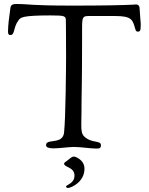

<svg xmlns="http://www.w3.org/2000/svg" viewBox="-20 -738 743 959"><path d="M300 79C300 99 352 95 352 139C352 180 310 184 310 194C310 196 313 201 319 201C334 201 402 172 402 105C402 60 356 44 350 44C337 44 329 55 320 61C309 69 300 75 300 79ZM20 -580C20 -566 25 -563 31 -563C56 -563 45 -600 72 -636C83 -650 85 -661 233 -661C306 -661 309 -658 309 -633C309 -633 310 -560 310 -454C310 -412 308 -146 300 -76C297 -49 280 -40 262 -36C237 -30 210 -34 210 -13C210 -1 226 3 247 3C279 3 323 -4 349 -4C382 -4 434 4 460 4C477 4 484 3 484 -13C484 -39 438 -20 400 -57C388 -69 386 -87 386 -114C386 -132 387 -153 387 -179C387 -270 390 -312 390 -545V-594C390 -654 393 -658 425 -658H555C639 -658 643 -639 656 -592C659 -581 665 -580 667 -580C680 -580 683 -583 683 -618C683 -626 677 -687 677 -699C677 -702 675 -716 658 -716C656 -716 653 -715 651 -715C598 -712 491 -710 343 -710C122 -710 131 -718 61 -718C31 -718 33 -705 30 -683C26 -658 20 -609 20 -580Z"/></svg>

Font: OFL Sorts Mill Goudy
Style: Regular
Weight: 500
Version: Version 003.000